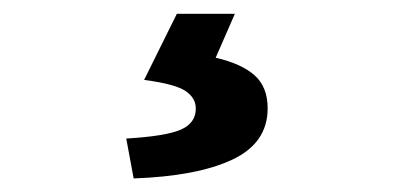

<svg xmlns="http://www.w3.org/2000/svg" viewBox="-20 -24 595 283"><path d="M177 239 166.1 180.2Q224.8 176.7 246.7 167Q268.6 157.3 268.6 136Q268.6 120.3 253.4 110.1Q238.2 99.8 192.4 93.8L240.7 -3.7H326.2L297.9 61.1Q335.8 69.8 355.1 86.9Q374.5 104 374.5 135.7Q374.5 186.7 322.6 211.2Q270.7 235.7 177 239Z"/></svg>

Font: Mada
Style: Regular
Weight: 400
Designer: Khaled Hosny
Version: Version 1.5